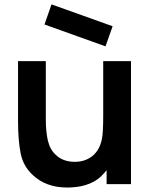

<svg xmlns="http://www.w3.org/2000/svg" viewBox="-20 -842 692 878"><path d="M462.5 -630 183.5 -730 215.5 -822 495 -722ZM579 -562.5V0H467.5V-63.5L455 -49Q429 -18.5 391.2 -3Q353.5 12.5 311.5 14.5Q307.5 15 301.2 15.2Q295 15.5 286.5 15.5Q190.5 15.5 130 -41.5Q86.5 -81 74.5 -140.5Q62.5 -199.5 62.5 -290.5V-562.5H189.5V-296Q189.5 -239 199.2 -198.2Q209 -157.5 234.5 -134.5Q267 -102 323 -102Q368 -102 402 -128Q436 -155.5 446 -206.5Q452 -233.5 452 -316.5V-317.5V-562.5Z"/></svg>

Font: Russisch Sans
Style: Bold
Weight: 700
Designer: Michael Sharanda (font) & Cristiano Sobral (main changes)
Foundry: Michael Sharanda
Version: Version 2.00;September 8, 2020;FontCreator 13.0.0.2681 64-bi